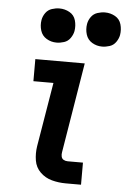

<svg xmlns="http://www.w3.org/2000/svg" viewBox="-54 -800 557 840"><g transform="rotate(5 224.5 -380.0)"><path d="M267 0H334V-97H267Q257 -97 249 -101.5Q241 -106 239 -115.5Q237 -125 239 -135L304 -530H87V-433H175L128 -151Q123 -119 128 -88.5Q133 -58 154.5 -37Q176 -16 205.5 -8Q235 0 267 0ZM373 -610Q389 -610 406 -615.5Q423 -621 433.5 -636Q444 -651 447 -667Q451 -691 444.5 -714Q438 -737 417.5 -748.5Q397 -760 373 -760Q357 -760 340 -754.5Q323 -749 312.5 -734.5Q302 -720 299 -703Q295 -679 302 -656.5Q309 -634 329 -622Q349 -610 373 -610ZM173 -610Q189 -610 206 -615.5Q223 -621 233.5 -636Q244 -651 247 -667Q251 -691 244.5 -714Q238 -737 217.5 -748.5Q197 -760 173 -760Q157 -760 140 -754.5Q123 -749 112.5 -734.5Q102 -720 99 -703Q95 -679 102 -656.5Q109 -634 129 -622Q149 -610 173 -610Z"/></g></svg>

Font: Iosevka Sparkle Semibold
Style: Italic
Weight: 600
Italic angle: -9°
Designer: Belleve Invis
Foundry: Belleve Invis
Version: Version 4.5.0; ttfautohint (v1.8.3)